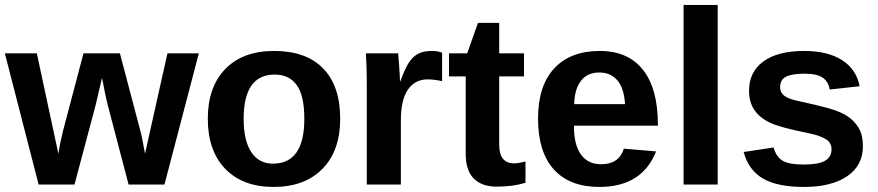

<svg xmlns="http://www.w3.org/2000/svg" viewBox="-22 -744 3539 774"><path d="M641 0H496.4L412 -321.7Q406 -343.4 389.2 -430.1L363.9 -321.7L278.3 0H133.7L-2.4 -528.9H126.5L213.3 -124.1L219.3 -160.2L232.5 -218.1L314.5 -528.9H461.4L543.4 -218.1Q550.6 -192.8 562.7 -124.1L577.1 -189.2L653 -528.9H779.5Z M1349.4 -265.1Q1349.4 -136.1 1277.7 -63.3Q1206 9.6 1080.7 9.6Q956.6 9.6 886.1 -63.3Q815.7 -136.1 815.7 -265.1Q815.7 -392.8 886.1 -465.7Q956.6 -538.6 1083.1 -538.6Q1212 -538.6 1280.7 -468.1Q1349.4 -397.6 1349.4 -265.1ZM1204.8 -265.1Q1204.8 -359 1174.1 -401.2Q1143.4 -443.4 1085.5 -443.4Q960.2 -443.4 960.2 -265.1Q960.2 -177.1 991 -130.7Q1021.7 -84.3 1078.3 -84.3Q1204.8 -84.3 1204.8 -265.1Z M1456.6 0V-404.8Q1456.6 -448.2 1455.4 -477.1Q1454.2 -506 1453 -528.9H1583.1Q1584.3 -520.5 1587.3 -475.3Q1590.4 -430.1 1590.4 -415.7H1591.6Q1612 -471.1 1627.7 -494Q1643.4 -516.9 1664.5 -527.7Q1685.5 -538.6 1718.1 -538.6Q1744.6 -538.6 1760.2 -531.3V-416.9Q1726.5 -424.1 1702.4 -424.1Q1650.6 -424.1 1622.3 -382.5Q1594 -341 1594 -259V0Z M1980.7 8.4Q1920.5 8.4 1888 -24.1Q1855.4 -56.6 1855.4 -124.1V-436.1H1788V-528.9H1861.4L1904.8 -651.8H1990.4V-528.9H2090.4V-436.1H1990.4V-161.4Q1990.4 -122.9 2005.4 -104.2Q2020.5 -85.5 2050.6 -85.5Q2066.3 -85.5 2096.4 -92.8V-7.2Q2045.8 8.4 1980.7 8.4Z M2394 9.6Q2274.7 9.6 2210.8 -60.8Q2147 -131.3 2147 -266.3Q2147 -397.6 2212 -468.1Q2277.1 -538.6 2396.4 -538.6Q2509.6 -538.6 2569.9 -462.7Q2630.1 -386.7 2630.1 -242.2V-237.3H2291.6Q2291.6 -160.2 2319.9 -121.1Q2348.2 -81.9 2401.2 -81.9Q2473.5 -81.9 2492.8 -144.6L2622.9 -133.7Q2566.3 9.6 2394 9.6ZM2394 -451.8Q2345.8 -451.8 2319.9 -418.1Q2294 -384.3 2292.8 -324.1H2497.6Q2494 -388 2466.9 -419.9Q2439.8 -451.8 2394 -451.8Z M2733.7 0V-724.1H2871.1V0Z M3456.6 -154.2Q3456.6 -77.1 3393.4 -33.7Q3330.1 9.6 3219.3 9.6Q3110.8 9.6 3053 -24.7Q2995.2 -59 2975.9 -131.3L3096.4 -149.4Q3107.2 -112 3132.5 -96.4Q3157.8 -80.7 3219.3 -80.7Q3277.1 -80.7 3303.6 -95.8Q3330.1 -110.8 3330.1 -142.2Q3330.1 -167.5 3309 -181.9Q3288 -196.4 3237.3 -207.2Q3121.7 -230.1 3080.7 -250Q3039.8 -269.9 3018.7 -301.2Q2997.6 -332.5 2997.6 -378.3Q2997.6 -454.2 3055.4 -496.4Q3113.3 -538.6 3220.5 -538.6Q3314.5 -538.6 3372.3 -501.8Q3430.1 -465.1 3443.4 -396.4L3322.9 -383.1Q3316.9 -415.7 3294 -431.3Q3271.1 -447 3220.5 -447Q3171.1 -447 3147 -434.9Q3122.9 -422.9 3122.9 -392.8Q3122.9 -369.9 3141.6 -356.6Q3160.2 -343.4 3204.8 -334.9Q3266.3 -321.7 3315.1 -308.4Q3363.9 -295.2 3392.8 -276.5Q3421.7 -257.8 3439.2 -228.9Q3456.6 -200 3456.6 -154.2Z"/></svg>

Font: Ramabhadra
Style: Regular
Weight: 400
Designer: Purushoth Kumar Guthula
Foundry: Andhrapradesh Society for Knowledge Networks
Version: Version 1.0.5; ttfautohint (vUNKNOWN) -l 7 -r 28 -G 50 -x 13